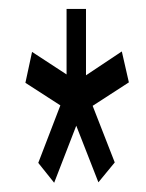

<svg xmlns="http://www.w3.org/2000/svg" viewBox="-20 -721 323 424"><path d="M249 -607.4 264.6 -539.1 184.6 -487.3 233.4 -362.3 197.3 -318.4 148.4 -443.4 99.6 -317.4 64.5 -361.3 113.3 -488.3 36.1 -538.1 50.8 -606.4 127 -556.6V-701.2H169.9V-554.7Z"/></svg>

Font: Vancouver Drive
Style: Regular
Weight: 400
Designer: Valery Zaveryaev
Foundry: Cyreal (www.cyreal.org)
Version: Version 1.06